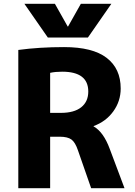

<svg xmlns="http://www.w3.org/2000/svg" viewBox="-20 -987 709 1007"><path d="M337 -848 404 -967H564L441 -790H231L108 -967H268L335 -848ZM243 -270V0H76V-725Q186 -740 316 -740Q466 -740 539.5 -683.5Q613 -627 613 -523Q613 -456 574 -402.5Q535 -349 471 -326V-324Q523 -295 556 -205L633 0H458L389 -198Q375 -240 355 -255Q335 -270 293 -270ZM243 -395H299Q369 -395 406 -424.5Q443 -454 443 -507Q443 -611 306 -611Q270 -611 243 -605Z"/></svg>

Font: Mplus 1p ExtraBold
Style: Regular
Weight: 800
Version: Version 1.061